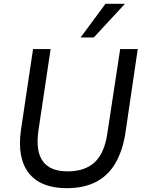

<svg xmlns="http://www.w3.org/2000/svg" viewBox="-20 -976 754 1005"><path d="M328 9Q262 9 212.5 -10.5Q163 -30 132 -68.5Q101 -107 90 -164Q79 -221 90 -298L153 -719H245L181 -292Q166 -184 204.5 -131.5Q243 -79 334 -79Q424 -79 475.5 -126.5Q527 -174 542 -279L609 -719H701L636 -277Q621 -184 583 -120Q545 -56 482 -23.5Q419 9 328 9ZM402 -780 532 -956H634L471 -780Z"/></svg>

Font: Nunitoga
Style: Medium Italic
Weight: 500
Italic angle: -9°
Designer: Vernon Adams
Foundry: Vernon Adams
Version: Version 1.0